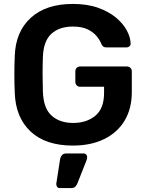

<svg xmlns="http://www.w3.org/2000/svg" viewBox="-20 -730 740 976"><path d="M350 10Q212 10 135.5 -61.5Q59 -133 55 -259Q53 -302 53 -351.5Q53 -401 55 -445Q59 -569 136.5 -639.5Q214 -710 350 -710Q424 -710 478.5 -690.5Q533 -671 569.5 -640.5Q606 -610 624.5 -575.5Q643 -541 644 -510Q645 -501 638.5 -495Q632 -489 623 -489H520Q503 -489 496 -505Q488 -526 471 -546.5Q454 -567 425 -581Q396 -595 350 -595Q282 -595 241.5 -558.5Q201 -522 198 -440Q195 -353 198 -264Q201 -179 242.5 -142Q284 -105 352 -105Q420 -105 464.5 -141.5Q509 -178 509 -258V-289H387Q377 -289 370 -296Q363 -303 363 -314V-367Q363 -378 370 -385Q377 -392 387 -392H626Q636 -392 643 -385Q650 -378 650 -367V-262Q650 -178 613.5 -117Q577 -56 509.5 -23Q442 10 350 10ZM284 226Q275 226 270.5 220Q266 214 266 205L285 82Q287 69 294.5 59.5Q302 50 317 50H405Q413 50 418 55.5Q423 61 423 68Q423 75 421 82L374 201Q370 211 363 218.5Q356 226 342 226Z"/></svg>

Font: Rubik Medium
Style: Regular
Weight: 500
Designer: Hubert and Fischer
Foundry: Hubert and Fischer
Version: Version 2.300; ttfautohint (v1.8.4.7-5d5b);gftools[0.9.30]